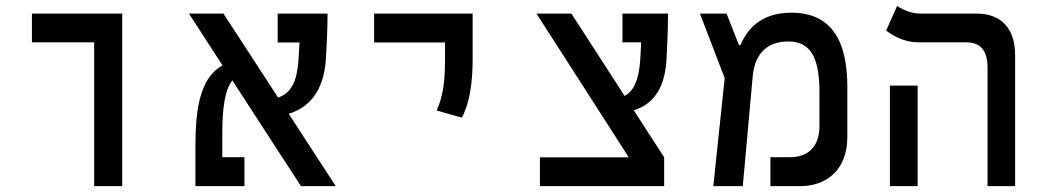

<svg xmlns="http://www.w3.org/2000/svg" viewBox="-20 -632 3556 652"><path d="M299.8 0H395V-585.9H88.4V-488.3H299.8Z M1002 0H1120.1L960.4 -245.6C1026.4 -265.6 1080.1 -318.8 1086.9 -434.1C1089.4 -475.1 1092.3 -534.2 1092.3 -585.9H922.9V-487.8H997.1C996.1 -466.3 994.6 -444.8 993.2 -424.3C988.3 -355.5 968.8 -315.4 924.3 -300.8L738.8 -585.9H621.6L735.8 -409.7C656.7 -367.2 643.6 -255.9 643.6 -130.9V0H810.1V-98.1H734.9V-177.7C734.9 -270 744.6 -328.6 769 -358.9Z M1548.3 -232.4C1574.7 -281.2 1585 -352.5 1585 -428.2V-585.9H1250.5V-487.8H1491.2V-428.2C1491.2 -352.5 1483.9 -304.7 1462.9 -256.8Z M1813.5 0H2235.4V-97.7L2132.3 -257.3C2190.9 -275.9 2236.8 -322.3 2243.2 -428.2C2245.6 -469.2 2248.5 -534.2 2248.5 -585.9H2093.8V-488.3H2157.2C2156.2 -466.3 2155.3 -444.8 2153.8 -424.3C2148.9 -362.3 2133.3 -323.7 2101.1 -306.2L1920.4 -585.9H1801.8L2115.2 -97.7H1813.5Z M2402.3 0H2502.4L2536.1 -373.5C2543.5 -452.1 2587.4 -491.2 2657.2 -491.2C2738.8 -491.2 2762.7 -425.8 2762.7 -318.8V-204.6C2762.7 -125 2714.8 -98.1 2662.6 -98.1H2596.2V0H2698.2C2785.2 0 2857.4 -53.7 2857.4 -167V-336.4C2857.4 -491.2 2805.7 -588.9 2667 -588.9C2559.1 -588.9 2514.6 -526.9 2494.6 -479H2489.3L2447.3 -585.9H2356.9L2440.9 -366.7Z M3333.5 0H3427.2V-444.3C3427.2 -535.2 3380.4 -585.9 3295.4 -585.9H3104C3072.8 -585.9 3041 -601.6 3026.4 -611.8L2989.3 -528.3C3015.6 -508.3 3051.8 -488.3 3100.1 -488.3H3260.7C3309.6 -488.3 3333.5 -460.9 3333.5 -402.3ZM3002 0H3096.2V-341.3H3002Z"/></svg>

Font: CaskaydiaCove Nerd Font
Style: Regular
Weight: 400
Designer: Aaron Bell
Foundry: Saja Typeworks
Version: Version 2111.1;Nerd Fonts 2.3.3